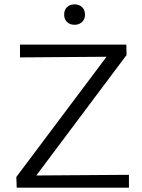

<svg xmlns="http://www.w3.org/2000/svg" viewBox="-20 -863 654 883"><path d="M55 -49 470 -602 72 -599V-658H561L562 -610L147 -56L573 -59V0H57ZM323 -843Q344 -843 357.5 -830Q371 -817 371 -796Q371 -775 357.5 -762Q344 -749 323 -749Q301 -749 288 -762Q275 -775 275 -796Q275 -817 288 -830Q301 -843 323 -843Z"/></svg>

Font: QiushuiShotai Bright
Style: Regular
Weight: 400
Designer: Christian Thalmann (Catharsis Fonts)
Version: Version 1.250;